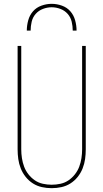

<svg xmlns="http://www.w3.org/2000/svg" viewBox="-20 -975 540 1003"><path d="M250 8Q224 8 199 2.5Q174 -3 152.5 -16.5Q131 -30 114.5 -50.5Q98 -71 88.5 -95Q79 -119 75.5 -144Q72 -169 72 -195V-735H91V-195Q91 -172 94.5 -149Q98 -126 106 -104.5Q114 -83 128.5 -64.5Q143 -46 162 -33Q181 -20 204 -15Q227 -10 250 -10Q273 -10 296 -15Q319 -20 338 -33Q357 -46 371.5 -64.5Q386 -83 394 -104.5Q402 -126 405.5 -149Q409 -172 409 -195V-735H428V-195Q428 -169 424.5 -144Q421 -119 411.5 -95Q402 -71 385.5 -50.5Q369 -30 347.5 -16.5Q326 -3 301 2.5Q276 8 250 8ZM120 -815Q120 -842 127.5 -869Q135 -896 152.5 -916Q170 -936 196.5 -945.5Q223 -955 250 -955Q277 -955 303.5 -945.5Q330 -936 347.5 -916Q365 -896 372.5 -869Q380 -842 380 -815H360Q360 -838 354.5 -861.5Q349 -885 333.5 -902.5Q318 -920 295.5 -928.5Q273 -937 250 -937Q227 -937 204.5 -928.5Q182 -920 166.5 -902.5Q151 -885 145.5 -861.5Q140 -838 140 -815Z"/></svg>

Font: Iosevka Thin
Style: Regular
Weight: 100
Monospace: yes
Designer: Belleve Invis
Foundry: Belleve Invis
Version: Version 32.5.0; ttfautohint (v1.8.4)